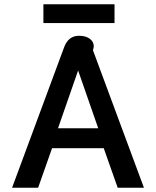

<svg xmlns="http://www.w3.org/2000/svg" viewBox="-20 -887 737 907"><path d="M283 -664Q303 -718 353 -718Q385 -718 404 -704Q423 -690 423 -668Q423 -662 419 -650L660 0H536L470 -187H226L160 0H37ZM444 -281 349 -554 254 -281ZM185 -867H521V-778H185Z"/></svg>

Font: Niramit SemiBold
Style: Regular
Weight: 600
Designer: Katatrad Aksorn Co.,Ltd.
Foundry: Cadson Demak Co.,Ltd.
Version: Version 1.001; ttfautohint (v1.6)